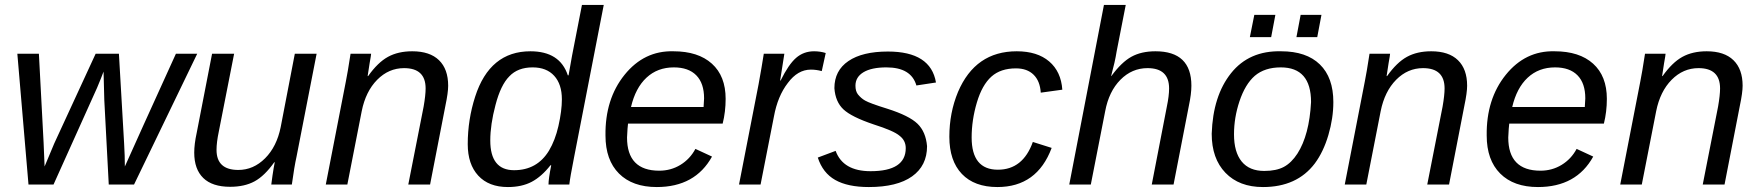

<svg xmlns="http://www.w3.org/2000/svg" viewBox="-20 -745 7099 775"><path d="M776 -528 521 0H419L401 -341L398 -456Q390 -434 372 -391L196 0H95L50 -528H137L156 -169L160 -73L199 -166L366 -528H460L481 -166Q484 -114 484 -73Q533 -183 690 -528Z M836 -528H925L863 -213Q854 -170 854 -140Q854 -59 942 -59Q1003 -59 1050 -106Q1097 -153 1113 -232L1170 -528H1258L1177 -113Q1168 -73 1158 0H1075Q1075 -2 1080 -37Q1085 -71 1089 -90H1087Q1048 -35 1007.5 -13Q967 9 909 9Q837 9 800.5 -26.5Q764 -62 764 -129Q764 -163 774 -209Z M1716 0H1628L1690 -315Q1698 -361 1698 -388Q1698 -470 1611 -470Q1549 -470 1502.5 -423Q1456 -376 1440 -296L1382 0H1295L1376 -416Q1383 -450 1395 -528H1478Q1478 -523 1472 -490L1464 -438H1466Q1505 -493 1546 -515.5Q1587 -538 1644 -538Q1715 -538 1752 -502Q1789 -466 1789 -399Q1789 -371 1778 -319Z M2030 10Q1953 10 1910.5 -36Q1868 -82 1868 -163Q1868 -262 1898 -355Q1957 -538 2121 -538Q2240 -538 2272 -441H2275L2289 -520L2329 -725H2417L2297 -109Q2281 -28 2278 0H2194Q2194 -23 2205 -78H2202Q2166 -32 2126 -11Q2086 10 2030 10ZM2055 -58Q2148 -58 2196 -137Q2221 -179 2234 -236Q2248 -298 2248 -344Q2248 -405 2217 -439Q2186 -473 2130 -473Q2070 -473 2036 -437Q2001 -402 1980 -321Q1959 -242 1959 -178Q1959 -58 2055 -58Z M2897 -246H2515Q2513 -233 2511 -190Q2511 -56 2641 -56Q2688 -56 2726.5 -79.5Q2765 -103 2787 -144L2854 -113Q2786 10 2631 10Q2533 10 2478.5 -44.5Q2424 -99 2424 -198Q2422 -345 2501 -443Q2580 -541 2698 -538Q2798 -538 2853.5 -488Q2909 -438 2909 -346Q2909 -294 2897 -246ZM2527 -313H2820L2822 -348Q2822 -409 2790.5 -441Q2759 -473 2700 -473Q2634 -473 2589.5 -431.5Q2545 -390 2527 -313Z M3313 -531 3297 -458Q3275 -464 3253 -464Q3200 -464 3160 -410Q3119 -357 3104 -275L3050 0H2963L3042 -405L3054 -473L3063 -528H3146L3129 -420H3131Q3163 -485 3193.5 -511.5Q3224 -538 3266 -538Q3291 -538 3313 -531Z M3722 -155Q3722 -76 3661.5 -33Q3601 10 3487 10Q3402 10 3351.5 -18.5Q3301 -47 3281 -109L3353 -136Q3383 -54 3494 -54Q3636 -54 3636 -147Q3636 -178 3611 -197Q3588 -217 3506 -243Q3417 -273 3384.5 -303.5Q3352 -334 3348 -389Q3348 -460 3404.5 -498.5Q3461 -537 3564 -537Q3737 -537 3758 -412L3679 -400Q3658 -473 3558 -473Q3498 -473 3465.5 -453.5Q3433 -434 3433 -399Q3433 -377 3443 -364Q3456 -348 3472 -339Q3491 -328 3562 -306Q3650 -278 3683.5 -245.5Q3717 -213 3722 -155Z M4008 -60Q4109 -60 4149 -172L4225 -148Q4166 10 4006 10Q3913 10 3862.5 -43Q3812 -96 3812 -193Q3812 -290 3847 -374Q3917 -538 4084 -538Q4167 -538 4215 -497Q4263 -456 4268 -383L4181 -371Q4178 -418 4152 -443.5Q4126 -469 4081 -469Q4019 -469 3982 -436Q3944 -402 3923 -331Q3902 -260 3902 -190Q3902 -60 4008 -60Z M4465 -438H4466Q4507 -494 4547 -516Q4587 -538 4644 -538Q4789 -538 4789 -399Q4789 -366 4779 -319L4717 0H4629L4690 -315Q4699 -358 4699 -388Q4699 -470 4612 -470Q4549 -470 4502.5 -423Q4456 -376 4441 -296L4383 0H4296L4436 -725H4524L4487 -536Q4481 -497 4465 -438Z M5362 -333Q5362 -268 5342 -200Q5322 -132 5287 -85Q5215 10 5078 10Q4982 10 4926.5 -47.5Q4871 -105 4871 -205Q4876 -358 4949 -449.5Q5022 -541 5151 -538Q5253 -538 5307.5 -485Q5362 -432 5362 -333ZM5272 -333Q5272 -473 5150 -473Q5085 -473 5045 -439Q5006 -405 4983 -336Q4961 -270 4961 -203Q4961 -131 4992 -93Q5023 -55 5083 -55Q5132 -55 5162.5 -71.5Q5193 -88 5217 -125Q5265 -200 5272 -333ZM5297 -595H5213L5230 -685H5314ZM5111 -595H5025L5043 -685H5128Z M5829 0H5741L5803 -315Q5811 -361 5811 -388Q5811 -470 5724 -470Q5662 -470 5615.5 -423Q5569 -376 5553 -296L5495 0H5408L5489 -416Q5496 -450 5508 -528H5591Q5591 -523 5585 -490L5577 -438H5579Q5618 -493 5659 -515.5Q5700 -538 5757 -538Q5828 -538 5865 -502Q5902 -466 5902 -399Q5902 -371 5891 -319Z M6454 -246H6072Q6070 -233 6068 -190Q6068 -56 6198 -56Q6245 -56 6283.5 -79.5Q6322 -103 6344 -144L6411 -113Q6343 10 6188 10Q6090 10 6035.5 -44.5Q5981 -99 5981 -198Q5979 -345 6058 -443Q6137 -541 6255 -538Q6355 -538 6410.5 -488Q6466 -438 6466 -346Q6466 -294 6454 -246ZM6084 -313H6377L6379 -348Q6379 -409 6347.5 -441Q6316 -473 6257 -473Q6191 -473 6146.5 -431.5Q6102 -390 6084 -313Z M6941 0H6853L6915 -315Q6923 -361 6923 -388Q6923 -470 6836 -470Q6774 -470 6727.5 -423Q6681 -376 6665 -296L6607 0H6520L6601 -416Q6608 -450 6620 -528H6703Q6703 -523 6697 -490L6689 -438H6691Q6730 -493 6771 -515.5Q6812 -538 6869 -538Q6940 -538 6977 -502Q7014 -466 7014 -399Q7014 -371 7003 -319Z"/></svg>

Font: Libra Sans
Style: Italic
Weight: 400
Italic angle: -12°
Foundry: Context Ltd
Version: Version 1.002